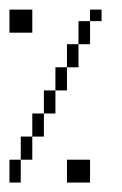

<svg xmlns="http://www.w3.org/2000/svg" viewBox="-20 -386 259 406"><path d="M0 0V-48.3H23.9V0ZM121.6 0V-48.3H170.4V0ZM23.9 -48.3V-97.2H48.3V-48.3ZM48.3 -97.2V-146H72.8V-97.2ZM72.8 -146V-194.8H97.2V-146ZM97.2 -194.8V-243.7H121.6V-194.8ZM121.6 -243.7V-292.5H146V-243.7ZM146 -292.5V-341.3H170.4V-292.5ZM0 -316.9V-365.7H48.3V-316.9ZM170.4 -341.3V-365.7H194.8V-341.3Z"/></svg>

Font: FS Mondwest Regular
Style: Regular
Weight: 400
Designer: NZWStudios2024
Foundry: https://fontstruct.com
Version: Version 1.0